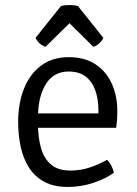

<svg xmlns="http://www.w3.org/2000/svg" viewBox="-20 -729 542 761"><path d="M97 -222.5V-279.5H370V-293.5Q370 -335 358.2 -369.5Q346.5 -404 320.5 -424.8Q294.5 -445.5 252 -445.5Q192.5 -445.5 161.5 -395.2Q130.5 -345 130.5 -263V-239.5Q130.5 -185.5 142.2 -143.2Q154 -101 182 -77Q210 -53 259 -53Q299 -53 335.2 -65Q371.5 -77 404 -95.5Q414.5 -86 422 -71Q429.5 -56 431 -44Q396.5 -19.5 348.5 -3.8Q300.5 12 249 12Q193 12 155 -8.8Q117 -29.5 94.2 -65.8Q71.5 -102 61.8 -148.2Q52 -194.5 52 -246Q52 -320 75.2 -378Q98.5 -436 143.2 -469.2Q188 -502.5 252 -502.5Q316 -502.5 359 -473.8Q402 -445 423.5 -396.5Q445 -348 445 -289Q445 -270 444 -255.5Q443 -241 440.5 -222.5ZM289 -705 389.5 -579Q383.5 -565.5 372.2 -556Q361 -546.5 350 -543.5L255.5 -637L160.5 -543.5Q149.5 -546.5 138.2 -556Q127 -565.5 121 -579L221.5 -705Q228 -707 237 -708Q246 -709 255.5 -709Q264.5 -709 273.5 -708Q282.5 -707 289 -705Z"/></svg>

Font: Signika Light
Style: Regular
Weight: 300
Designer: Anna Giedry
Foundry: Anna Giedry
Version: Version 2.000